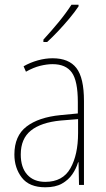

<svg xmlns="http://www.w3.org/2000/svg" viewBox="-20 -784 450 814"><path d="M203 -537Q272 -537 304 -495.5Q336 -454 336 -356V0H315L313 -96H311Q303 -69 286.5 -45Q270 -21 242.5 -5.5Q215 10 172 10Q104 10 72.5 -31Q41 -72 41 -129Q41 -208 92.5 -247.5Q144 -287 237 -296L310 -303V-351Q310 -441 284.5 -476.5Q259 -512 203 -512Q179 -512 150.5 -505Q122 -498 90 -480L80 -503Q108 -519 140 -528Q172 -537 203 -537ZM237 -273Q154 -265 111 -230.5Q68 -196 68 -129Q68 -74 95.5 -43.5Q123 -13 172 -13Q246 -13 278.5 -70.5Q311 -128 311 -220V-279ZM313 -757Q297 -733 274 -705.5Q251 -678 226.5 -652Q202 -626 180 -606H164V-616Q198 -653 228.5 -690Q259 -727 283 -764H313Z"/></svg>

Font: Noto Sans Devanagari UI Condensed Thin
Style: Regular
Weight: 100
Width: 3
Designer: Jelle Bosma - Monotype Design Team
Foundry: Monotype Imaging Inc.
Version: Version 2.004; ttfautohint (v1.8.4.7-5d5b)